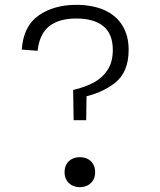

<svg xmlns="http://www.w3.org/2000/svg" viewBox="-20 -762 660 794"><path d="M336.5 -265H284.5L282.5 -390Q332 -401.5 367.8 -420.8Q403.5 -440 425 -473Q446.5 -506 446.5 -555.5Q446.5 -622 407.2 -653.8Q368 -685.5 295.5 -685.5Q223.5 -685.5 183.2 -653.2Q143 -621 135.5 -552L70 -557Q77 -654.5 140 -698.2Q203 -742 295.5 -742Q361.5 -742 410.2 -720.8Q459 -699.5 485.5 -657.5Q512 -615.5 512 -555.5Q512 -463.5 455.2 -419Q398.5 -374.5 311.5 -358L338 -382.5ZM247 -50Q247 -69 255.2 -83.2Q263.5 -97.5 278 -104.8Q292.5 -112 310 -112Q328 -112 342.5 -104.8Q357 -97.5 365.2 -83.2Q373.5 -69 373.5 -50Q373.5 -31 365.2 -17Q357 -3 342.5 4.5Q328 12 310 12Q292.5 12 278 4.5Q263.5 -3 255.2 -17Q247 -31 247 -50Z"/></svg>

Font: Monaspace Xenon Var ExtraLight
Style: Regular
Weight: 200
Designer: Riley Cran and the Lettermatic Team
Version: Version 1.200 (Monaspace Xenon Var)